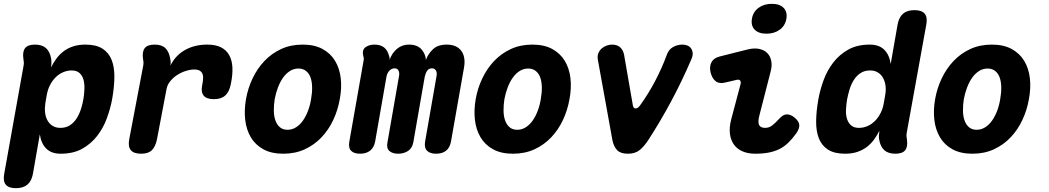

<svg xmlns="http://www.w3.org/2000/svg" viewBox="-62 -793 5482 1003"><path d="M204 -440Q216 -464 232 -486Q248 -508 269.5 -524.5Q291 -541 319.5 -550.5Q348 -560 384 -560Q440 -560 473 -539Q506 -518 521 -480.5Q536 -443 535.5 -390.5Q535 -338 524 -276Q515 -227 496.5 -176Q478 -125 446 -83.5Q414 -42 367.5 -16Q321 10 255 10Q207 10 180 -16.5Q153 -43 146 -91L110 115Q103 153 81 171.5Q59 190 21 190Q-17 190 -32 171.5Q-47 153 -40 115L61 -449Q63 -459 62.5 -468Q62 -477 60 -487Q55 -524 69.5 -542Q84 -560 121 -560Q158 -560 178.5 -541.5Q199 -523 205 -487Q207 -478 206.5 -463.5Q206 -449 204 -440ZM312 -425Q290 -425 268.5 -416Q247 -407 229.5 -390Q212 -373 199.5 -349Q187 -325 182 -295L175 -255Q171 -229 173.5 -205.5Q176 -182 186 -164Q196 -146 213 -135.5Q230 -125 253 -125Q283 -125 304 -139Q325 -153 339 -175.5Q353 -198 361.5 -225Q370 -252 374 -277Q378 -302 379 -328Q380 -354 374.5 -375.5Q369 -397 354 -411Q339 -425 312 -425Z M675 10Q637 10 621.5 -8.5Q606 -27 613 -65L686 -449Q688 -459 687.5 -468Q687 -477 685 -487Q680 -524 694.5 -542Q709 -560 746 -560Q783 -560 802 -541.5Q821 -523 827 -487Q829 -478 829.5 -468.5Q830 -459 828 -450Q854 -503 904 -531.5Q954 -560 1021 -560Q1064 -560 1092 -546Q1120 -532 1135 -505.5Q1150 -479 1152 -442Q1154 -405 1145 -360L1143 -350Q1135 -312 1114 -293.5Q1093 -275 1055 -275Q1017 -275 1002 -293.5Q987 -312 994 -347L995 -352Q998 -368 999 -382.5Q1000 -397 995.5 -407.5Q991 -418 981 -424Q971 -430 953 -430Q933 -430 909 -422.5Q885 -415 864 -401.5Q843 -388 827.5 -369Q812 -350 808 -328L758 -65Q750 -27 731.5 -8.5Q713 10 675 10Z M1418 10Q1356 10 1314 -13Q1272 -36 1248.5 -75.5Q1225 -115 1219 -166.5Q1213 -218 1223 -275Q1233 -332 1257.5 -383.5Q1282 -435 1319.5 -474.5Q1357 -514 1407 -537Q1457 -560 1519 -560Q1581 -560 1623 -537Q1665 -514 1688.5 -475Q1712 -436 1718 -384.5Q1724 -333 1713 -275Q1703 -218 1679 -166.5Q1655 -115 1617.5 -75.5Q1580 -36 1530 -13Q1480 10 1418 10ZM1440 -115Q1464 -115 1484.5 -128Q1505 -141 1520.5 -163Q1536 -185 1547 -214Q1558 -243 1563 -275Q1569 -308 1568.5 -337Q1568 -366 1560.5 -387.5Q1553 -409 1537 -422Q1521 -435 1497 -435Q1473 -435 1452.5 -422Q1432 -409 1416.5 -387Q1401 -365 1390 -336Q1379 -307 1373 -275Q1368 -243 1368.5 -214Q1369 -185 1377 -163Q1385 -141 1400.5 -128Q1416 -115 1440 -115Z M1819 10Q1787 10 1772 -5.5Q1757 -21 1763 -54L1838 -480Q1839 -485 1838.5 -489.5Q1838 -494 1836 -499Q1828 -532 1847 -546Q1866 -560 1894 -560Q1925 -560 1944 -545.5Q1963 -531 1971 -499Q1973 -494 1973.5 -489.5Q1974 -485 1973 -480Q1986 -517 2012.5 -538.5Q2039 -560 2074 -560Q2118 -560 2139.5 -535.5Q2161 -511 2163 -480Q2174 -511 2199.5 -535.5Q2225 -560 2272 -560Q2297 -560 2316 -552Q2335 -544 2347 -528.5Q2359 -513 2363 -490.5Q2367 -468 2362 -440L2294 -54Q2288 -21 2268 -5.5Q2248 10 2216 10Q2184 10 2168.5 -6Q2153 -22 2159 -55L2218 -393Q2220 -402 2219.5 -410Q2219 -418 2216 -423.5Q2213 -429 2208 -432.5Q2203 -436 2195 -436Q2178 -436 2169.5 -423.5Q2161 -411 2157 -393L2097 -49Q2091 -18 2069 -4Q2047 10 2018 10Q1989 10 1972.5 -4Q1956 -18 1962 -49L2022 -393Q2024 -402 2023.5 -409.5Q2023 -417 2020.5 -423Q2018 -429 2013 -432.5Q2008 -436 2000 -436Q1983 -436 1971.5 -423Q1960 -410 1957 -393L1898 -55Q1892 -22 1871.5 -6Q1851 10 1819 10Z M2618 10Q2556 10 2514 -13Q2472 -36 2448.5 -75.5Q2425 -115 2419 -166.5Q2413 -218 2423 -275Q2433 -332 2457.5 -383.5Q2482 -435 2519.5 -474.5Q2557 -514 2607 -537Q2657 -560 2719 -560Q2781 -560 2823 -537Q2865 -514 2888.5 -475Q2912 -436 2918 -384.5Q2924 -333 2913 -275Q2903 -218 2879 -166.5Q2855 -115 2817.5 -75.5Q2780 -36 2730 -13Q2680 10 2618 10ZM2640 -115Q2664 -115 2684.5 -128Q2705 -141 2720.5 -163Q2736 -185 2747 -214Q2758 -243 2763 -275Q2769 -308 2768.5 -337Q2768 -366 2760.5 -387.5Q2753 -409 2737 -422Q2721 -435 2697 -435Q2673 -435 2652.5 -422Q2632 -409 2616.5 -387Q2601 -365 2590 -336Q2579 -307 2573 -275Q2568 -243 2568.5 -214Q2569 -185 2577 -163Q2585 -141 2600.5 -128Q2616 -115 2640 -115Z M3137 -62 3061 -482Q3058 -501 3064 -515.5Q3070 -530 3081.5 -540Q3093 -550 3107.5 -555Q3122 -560 3135 -560Q3162 -560 3177.5 -546Q3193 -532 3198 -508L3244 -243Q3247 -226 3259 -226.5Q3271 -227 3282 -243Q3324 -301 3359.5 -368Q3395 -435 3422 -508Q3431 -534 3453.5 -547Q3476 -560 3503 -560Q3516 -560 3528 -555.5Q3540 -551 3547.5 -541Q3555 -531 3556.5 -516.5Q3558 -502 3549 -482Q3501 -370 3444.5 -264.5Q3388 -159 3325 -62Q3303 -28 3279.5 -9Q3256 10 3218 10Q3180 10 3162 -8.5Q3144 -27 3137 -62Z M3727 -362Q3696 -354 3677 -368.5Q3658 -383 3650 -415Q3643 -445 3654.5 -467.5Q3666 -490 3698 -498L3845 -535Q3878 -543 3904 -537.5Q3930 -532 3946 -516Q3962 -500 3967 -475Q3972 -450 3964 -420L3906 -194Q3900 -173 3900 -159.5Q3900 -146 3904.5 -138.5Q3909 -131 3917 -128Q3925 -125 3935 -125Q3955 -125 3971 -137Q3987 -149 4008 -172Q4028 -195 4048 -195.5Q4068 -196 4090 -178Q4113 -158 4113.5 -139Q4114 -120 4098 -97Q4077 -68 4056 -47.5Q4035 -27 4010 -14.5Q3985 -2 3954 4Q3923 10 3884 10Q3845 10 3816.5 -2.5Q3788 -15 3771.5 -38.5Q3755 -62 3751 -95Q3747 -128 3758 -170L3806 -351Q3810 -364 3805 -371.5Q3800 -379 3787 -376ZM3942 -617Q3901 -617 3880.5 -638Q3860 -659 3866 -695Q3872 -731 3900.5 -752Q3929 -773 3970 -773Q4011 -773 4031.5 -752Q4052 -731 4046 -695Q4040 -659 4011.5 -638Q3983 -617 3942 -617Z M4675 -101Q4673 -91 4673.5 -82Q4674 -73 4676 -63Q4681 -26 4666.5 -8Q4652 10 4615 10Q4578 10 4557.5 -8.5Q4537 -27 4531 -63Q4529 -72 4529.5 -85Q4530 -98 4532 -110Q4520 -86 4504 -64Q4488 -42 4466.5 -25.5Q4445 -9 4417 0.5Q4389 10 4353 10Q4297 10 4264 -11Q4231 -32 4216 -69.5Q4201 -107 4201.5 -159.5Q4202 -212 4213 -274Q4222 -324 4240.5 -374.5Q4259 -425 4291 -466.5Q4323 -508 4369.5 -534Q4416 -560 4482 -560Q4530 -560 4557 -533.5Q4584 -507 4591 -459L4627 -665Q4634 -703 4655.5 -721.5Q4677 -740 4715 -740Q4753 -740 4768.5 -721.5Q4784 -703 4777 -665ZM4425 -125Q4448 -125 4469 -134Q4490 -143 4507.5 -160Q4525 -177 4537.5 -201Q4550 -225 4555 -255L4562 -295Q4567 -321 4564 -344.5Q4561 -368 4551 -386Q4541 -404 4524 -414.5Q4507 -425 4484 -425Q4454 -425 4433 -411Q4412 -397 4398 -374.5Q4384 -352 4376 -325.5Q4368 -299 4363 -273Q4359 -248 4357.5 -222Q4356 -196 4362 -174.5Q4368 -153 4383 -139Q4398 -125 4425 -125Z M5018 10Q4956 10 4914 -13Q4872 -36 4848.5 -75.5Q4825 -115 4819 -166.5Q4813 -218 4823 -275Q4833 -332 4857.5 -383.5Q4882 -435 4919.5 -474.5Q4957 -514 5007 -537Q5057 -560 5119 -560Q5181 -560 5223 -537Q5265 -514 5288.5 -475Q5312 -436 5318 -384.5Q5324 -333 5313 -275Q5303 -218 5279 -166.5Q5255 -115 5217.5 -75.5Q5180 -36 5130 -13Q5080 10 5018 10ZM5040 -115Q5064 -115 5084.5 -128Q5105 -141 5120.5 -163Q5136 -185 5147 -214Q5158 -243 5163 -275Q5169 -308 5168.5 -337Q5168 -366 5160.5 -387.5Q5153 -409 5137 -422Q5121 -435 5097 -435Q5073 -435 5052.5 -422Q5032 -409 5016.5 -387Q5001 -365 4990 -336Q4979 -307 4973 -275Q4968 -243 4968.5 -214Q4969 -185 4977 -163Q4985 -141 5000.5 -128Q5016 -115 5040 -115Z"/></svg>

Font: Maple Mono NL ExtraBold
Style: Italic
Weight: 800
Italic angle: -10°
Monospace: yes
Designer: subframe7536
Version: Version 7.000